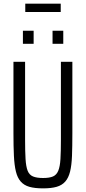

<svg xmlns="http://www.w3.org/2000/svg" viewBox="-20 -1028 473 1056"><path d="M217 8Q171 8 141.5 -0.5Q112 -9 94 -29.5Q76 -50 67.5 -84.5Q59 -119 56.5 -171Q54 -223 54 -295V-688H118V-261Q118 -195 120.5 -153.5Q123 -112 132 -89Q141 -66 161.5 -57.5Q182 -49 217 -49Q252 -49 271.5 -57.5Q291 -66 300.5 -89Q310 -112 312.5 -153.5Q315 -195 315 -261V-688H378V-295Q378 -223 376 -171Q374 -119 365.5 -84.5Q357 -50 339 -29.5Q321 -9 291.5 -0.5Q262 8 217 8ZM106 -787V-859H165V-787ZM269 -787V-859H328V-787ZM119 -962V-1008H314V-962Z"/></svg>

Font: Saira ExtraCondensed
Style: Regular
Weight: 400
Width: 2
Designer: Hector Gatti with collaboration of the Omnibus-Type team
Foundry: Omnibus-Type
Version: Version 1.101